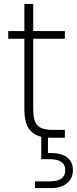

<svg xmlns="http://www.w3.org/2000/svg" viewBox="-20 -701 391 977"><path d="M224 78Q285 75 318 97.5Q351 120 351 164Q351 206 321.5 231Q292 256 240 256H158V222H231Q274 222 293 207.5Q312 193 312 164Q312 109 231 109H190V-5Q146 -16 125 -49Q104 -82 104 -145V-504H22V-543H104V-681H149V-543H310V-504H149V-145Q149 -85 171 -62.5Q193 -40 249 -40H310V0H242Q230 0 224 -1Z"/></svg>

Font: Fz Poppins ExtLt
Style: Regular
Weight: 200
Designer: Ninad Kale (Devanagari), Jonny Pinhorn (Latin)
Foundry: Indian Type Foundry
Version: Vit hóa bi Vntype.Com & FontZin.Com